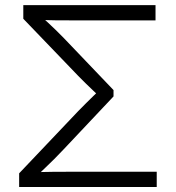

<svg xmlns="http://www.w3.org/2000/svg" viewBox="-20 -748 704 768"><path d="M56.6 0V-54.7L293 -303.7Q308.6 -319.8 324.2 -335.2Q339.8 -350.6 354 -364.5Q368.2 -378.4 379.9 -389.6V-359.9Q368.2 -371.1 354 -384.5Q339.8 -397.9 324.2 -413.1Q308.6 -428.2 293 -444.3L73.2 -672.9V-727.5H602.1V-666.5H266.6Q233.9 -666.5 204.6 -666.7Q175.3 -667 148.9 -668L146.5 -680.7Q159.7 -668.9 173.6 -656Q187.5 -643.1 203.1 -627.9Q218.8 -612.8 236.3 -594.7L434.1 -387.7V-362.3L235.8 -151.9Q215.8 -130.4 197 -111.8Q178.2 -93.3 161.1 -76.9Q144 -60.5 129.9 -46.9L132.3 -59.6Q163.1 -60.5 196 -60.8Q229 -61 266.6 -61H606.9V0Z"/></svg>

Font: Inter 20pt Light
Style: Regular
Weight: 300
Version: Version 4.001;git-66647c0bb